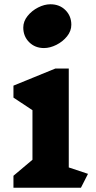

<svg xmlns="http://www.w3.org/2000/svg" viewBox="-20 -879 448 899"><path d="M359 0H43V-56L132 -131V-363L43 -422V-478L239 -558H302V-95L392 -65ZM314 -763Q314 -734 294 -709Q274 -684 244 -669Q214 -654 186 -654Q144 -654 116.5 -681.5Q89 -709 89 -750Q89 -779 109 -804Q129 -829 158.5 -844Q188 -859 216 -859Q259 -859 286.5 -831.5Q314 -804 314 -763Z"/></svg>

Font: Inknut Antiqua
Style: Bold
Weight: 700
Designer: Claus Eggers Sørensen
Foundry: Claus Eggers Sørensen
Version: Version 1.003; ttfautohint (v1.8.2) -l 8 -r 50 -G 200 -x 14 